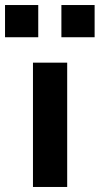

<svg xmlns="http://www.w3.org/2000/svg" viewBox="-43 -743 396 763"><path d="M88 0V-494H224V0ZM201 -595V-723H333V-595ZM-23 -595V-723H109V-595Z"/></svg>

Font: Nunito Sans 10pt SemiExpanded
Style: Bold
Weight: 700
Width: 6
Designer: Vernon Adams
Foundry: Vernon Adams
Version: Version 3.101;gftools[0.9.27]